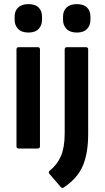

<svg xmlns="http://www.w3.org/2000/svg" viewBox="-20 -721 508 932"><path d="M71 0Q60 0 60 -11V-481Q60 -492 71 -492H163Q174 -492 174 -481V-11Q174 0 163 0ZM118 -563Q85 -563 68 -580.5Q51 -598 51 -625V-640Q51 -668 68 -684.5Q85 -701 118 -701Q151 -701 167.5 -684.5Q184 -668 184 -640V-625Q184 -598 167.5 -580.5Q151 -563 118 -563ZM288 190Q281 194 275 187L220 123Q213 114 222 107Q258 78 276 36Q294 -6 294 -73V-481Q294 -492 305 -492H397Q408 -492 408 -481V-71Q408 25 381 86Q354 147 288 190ZM353 -563Q320 -563 303 -580.5Q286 -598 286 -625V-640Q286 -668 303 -684.5Q320 -701 353 -701Q386 -701 402.5 -684.5Q419 -668 419 -640V-625Q419 -598 402.5 -580.5Q386 -563 353 -563Z"/></svg>

Font: Sofia Sans Semi Condensed
Style: Bold
Weight: 700
Designer: Botio Nikoltchev, Ani Petrova
Foundry: lettersoup
Version: Version 4.100; ttfautohint (v1.8.4.7-5d5b)